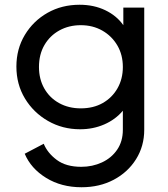

<svg xmlns="http://www.w3.org/2000/svg" viewBox="-20 -571 706 808"><path d="M323 217Q238 217 174 177.5Q110 138 84 76L164 34Q180 73 219 102Q258 131 322 131Q369 131 409 112.5Q449 94 473 59Q497 24 497 -25V-105Q466 -68 419 -47.5Q372 -27 317 -27Q243 -27 182 -62Q121 -97 85 -156.5Q49 -216 49 -291Q49 -365 84.5 -424Q120 -483 180 -517Q240 -551 315 -551Q375 -551 423 -528Q471 -505 499 -465V-539H587V-25Q587 44 552.5 99Q518 154 458.5 185.5Q399 217 323 217ZM320 -115Q373 -115 412.5 -137.5Q452 -160 474.5 -199.5Q497 -239 497 -289Q497 -340 474 -379.5Q451 -419 411 -442Q371 -465 320 -465Q270 -465 230 -443Q190 -421 167 -381.5Q144 -342 144 -289Q144 -238 166.5 -198.5Q189 -159 229 -137Q269 -115 320 -115Z"/></svg>

Font: Plus Jakarta Text
Style: Regular
Weight: 400
Designer: Gumpita Rahayu
Foundry: Tokotype Studio
Version: Version 1.000